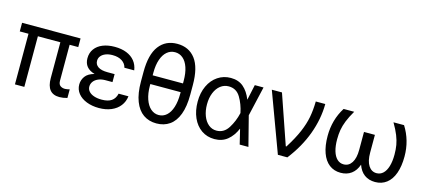

<svg xmlns="http://www.w3.org/2000/svg" viewBox="-56 -1175 3675 1660"><g transform="rotate(15 1781.5 -345.5)"><path d="M550.8 -453.1H473.6V-132.8Q473.6 -99.6 490.7 -86.9Q507.8 -74.2 533.2 -74.2Q543.5 -74.2 555.2 -76.7Q566.9 -79.1 574.2 -81.1V-3.9Q536.6 6.8 503.9 6.8Q390.6 6.8 390.6 -131.8V-453.1H189.5V0H105.5V-453.1H27.3V-530.3H550.8Z M747.1 -265.1Q652.3 -292 652.3 -380.9Q652.3 -429.2 678 -464.6Q703.6 -500 749.8 -518.6Q795.9 -537.1 856.4 -537.1Q917 -537.1 962.6 -518.8Q1008.3 -500.5 1035.9 -466.1Q1063.5 -431.6 1070.3 -383.8H982.4Q974.1 -419.9 941.2 -441.4Q908.2 -462.9 856.4 -462.9Q820.8 -462.9 794.2 -452.4Q767.6 -441.9 752.9 -423.3Q738.3 -404.8 738.3 -380.9Q738.3 -347.2 767.1 -327.9Q795.9 -308.6 851.6 -308.6H915V-237.3H851.6Q815.9 -237.3 788.6 -225.6Q761.2 -213.9 746.3 -193.6Q731.4 -173.3 731.4 -148.4Q731.4 -124 747.6 -105.5Q763.7 -86.9 793.5 -76.7Q823.2 -66.4 862.3 -66.4Q919.4 -66.4 950.7 -87.9Q981.9 -109.4 992.2 -154.3H1080.1Q1074.2 -105 1045.4 -67.9Q1016.6 -30.8 968.5 -10.5Q920.4 9.8 858.4 9.8Q796.9 9.8 747.6 -9.5Q698.2 -28.8 670.4 -63.7Q642.6 -98.6 642.6 -143.6Q642.6 -183.1 666.3 -216.3Q689.9 -249.5 747.1 -265.1Z M1373 9.8Q1305.2 9.8 1255.6 -24.7Q1206.1 -59.1 1178.7 -129.6Q1151.4 -200.2 1151.4 -305.7V-391.6Q1151.4 -548.3 1210 -625.2Q1268.6 -702.1 1372.1 -702.1Q1476.6 -702.1 1534.7 -625.5Q1592.8 -548.8 1592.8 -391.6V-305.7Q1592.8 -199.7 1566.2 -129.4Q1539.6 -59.1 1490.2 -24.7Q1440.9 9.8 1373 9.8ZM1372.1 -627Q1331.5 -627 1300.8 -601.3Q1270 -575.7 1252.7 -526.1Q1235.4 -476.6 1235.4 -407.2V-383.8H1506.8V-407.2Q1506.8 -476.6 1490 -526.1Q1473.1 -575.7 1442.6 -601.3Q1412.1 -627 1372.1 -627ZM1373 -65.4Q1413.6 -65.4 1443.8 -92.3Q1474.1 -119.1 1490.5 -170.2Q1506.8 -221.2 1506.8 -291V-305.7H1235.4V-291Q1235.4 -221.7 1253.2 -170.7Q1271 -119.6 1302.2 -92.5Q1333.5 -65.4 1373 -65.4Z M1669.9 -265.6Q1669.9 -344.2 1698.7 -406Q1727.5 -467.8 1779.1 -502.4Q1830.6 -537.1 1895.5 -537.1Q1964.4 -537.1 2008.8 -499Q2053.2 -460.9 2080.1 -392.6H2080.6L2110.4 -530.3H2188.5L2127.4 -265.1L2195.3 0H2117.2L2085 -132.8H2084Q2055.7 -66.4 2008.3 -27.8Q1960.9 10.7 1892.6 10.7Q1826.2 10.7 1775.6 -24.4Q1725.1 -59.6 1697.5 -122.3Q1669.9 -185.1 1669.9 -265.6ZM1890.6 -64.5Q1957.5 -64.5 1996.6 -126.7Q2035.6 -189 2052.7 -263.7L2053.2 -265.1L2052.7 -266.6Q2037.6 -341.3 2001.5 -401.6Q1965.3 -461.9 1896.5 -461.9Q1855.5 -461.9 1823 -436.8Q1790.5 -411.6 1772.2 -366.5Q1753.9 -321.3 1753.9 -263.7Q1753.9 -207 1771 -161.6Q1788.1 -116.2 1819.3 -90.3Q1850.6 -64.5 1890.6 -64.5Z M2262.7 -530.3H2353.5L2505.9 -88.9H2511.7Q2568.8 -179.2 2599.6 -251.5Q2630.4 -323.7 2642.6 -387.9Q2654.8 -452.1 2656.2 -530.3H2741.2Q2740.2 -395.5 2690.7 -260.5Q2641.1 -125.5 2543.9 0H2459Z M2918.9 -262.7Q2918.9 -201.7 2932.1 -157.7Q2945.3 -113.8 2970 -90.6Q2994.6 -67.4 3028.3 -67.4Q3074.2 -67.4 3100.6 -108.2Q3127 -148.9 3127 -224.6V-383.8H3224.6V-224.6Q3224.6 -148.9 3251.2 -108.2Q3277.8 -67.4 3323.2 -67.4Q3356.9 -67.4 3381.6 -90.6Q3406.2 -113.8 3419.4 -157.7Q3432.6 -201.7 3432.6 -262.7Q3432.6 -308.6 3426 -347.4Q3419.4 -386.2 3401.9 -430.4Q3384.3 -474.6 3351.6 -530.3H3446.3Q3520.5 -412.6 3520.5 -269.5Q3520.5 -181.6 3498 -118.9Q3475.6 -56.2 3432.6 -23.2Q3389.6 9.8 3330.1 9.8Q3273.4 9.8 3234.1 -19.3Q3194.8 -48.3 3175.8 -104Q3156.7 -48.3 3117.4 -19.3Q3078.1 9.8 3021.5 9.8Q2962.4 9.8 2919.7 -23.2Q2877 -56.2 2854.5 -118.9Q2832 -181.6 2832 -269.5Q2832 -414.1 2905.3 -530.3H3000Q2967.3 -474.6 2949.7 -430.2Q2932.1 -385.7 2925.5 -346.9Q2918.9 -308.1 2918.9 -262.7Z"/></g></svg>

Font: Pretendard GOV
Style: Regular
Weight: 400
Designer: Base glyphs from Inter by Rasmus Andersson; Hangeul glyphs from Noto Sans CJK(Source Han Sans) by Jang Soo-young and Kan
Foundry: Kil Hyung-jin
Version: Version 1.309